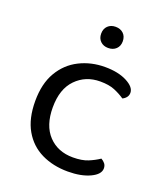

<svg xmlns="http://www.w3.org/2000/svg" viewBox="-126 -744 730 844"><g transform="rotate(20 239.0 -322.0)"><path d="M289 -408Q221 -408 176 -362Q131 -316 131 -230Q131 -145 174.5 -99Q218 -53 289 -53Q331 -53 359 -64.5Q387 -76 409 -91Q420 -85 427 -76Q434 -67 434 -54Q434 -26 392.5 -6.5Q351 13 289 13Q220 13 165.5 -13.5Q111 -40 80 -94Q49 -148 49 -230Q49 -311 81 -365.5Q113 -420 167.5 -447.5Q222 -475 287 -475Q349 -475 389.5 -454Q430 -433 430 -406Q430 -394 423 -385Q416 -376 405 -371Q383 -386 356.5 -397Q330 -408 289 -408ZM321 -607Q321 -585 307 -571.5Q293 -558 270 -558Q248 -558 234 -571.5Q220 -585 220 -607Q220 -630 234 -643.5Q248 -657 270 -657Q293 -657 307 -643.5Q321 -630 321 -607Z"/></g></svg>

Font: Baloo Tamma 2
Style: Regular
Weight: 400
Designer: Divya Kowshik, Shuchita Grover and Ek Type
Foundry: Ek Type
Version: Version 1.700